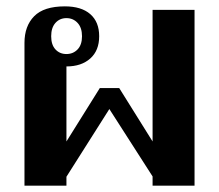

<svg xmlns="http://www.w3.org/2000/svg" viewBox="-20 -584 690 604"><path d="M57 -449Q57 -502 87.5 -533Q118 -564 184 -564Q236 -564 264 -539.5Q292 -515 292 -470Q292 -425 264 -400Q236 -375 189 -375V-139L294 -307H355L460 -139V-553H592V0H460V-29L324 -241L189 -28V0H57ZM238 -470Q238 -497 224 -512Q210 -527 189 -527Q168 -527 154.5 -512Q141 -497 141 -470Q141 -443 154.5 -428.5Q168 -414 189 -414Q210 -414 224 -428.5Q238 -443 238 -470Z"/></svg>

Font: Trirong SemiBold
Style: Regular
Weight: 600
Designer: Katatrad Team
Foundry: CadsonDemak
Version: Version 1.001